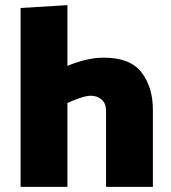

<svg xmlns="http://www.w3.org/2000/svg" viewBox="-20 -726 664 746"><path d="M60 0V-695L242 -706V-470Q272 -483 310 -492.5Q348 -502 383 -502Q486 -502 530 -444.5Q574 -387 574 -300V0H392V-296Q392 -324 375 -339Q358 -354 333 -354Q316 -354 290 -345Q264 -336 242 -326V0Z"/></svg>

Font: Palanquin Dark
Style: Bold
Weight: 700
Designer: Pria Ravichandran
Version: Version 1.000